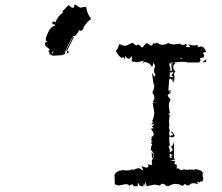

<svg xmlns="http://www.w3.org/2000/svg" viewBox="-20 -771 929 804"><path d="M294.4 -751H297.4Q312.5 -738.8 316.4 -738.8Q331.1 -742.2 340.8 -742.2Q345.2 -710.9 359.9 -695.8V-689.9Q346.2 -682.6 330.1 -656.7Q330.1 -647.5 318.8 -641.6Q313.5 -644.5 310.5 -644.5Q308.1 -634.3 294.4 -620.1H286.1Q253.4 -563 253.4 -552.7L250 -556.2L253.4 -546.4L239.7 -540L201.2 -537.6L185.5 -546.4L188 -552.7Q182.6 -552.7 182.6 -559.1Q188 -559.1 188 -564.9Q168.9 -578.1 168.9 -583V-589.4Q168.9 -595.2 177.2 -595.2V-598.6H171.9V-610.8Q188.5 -662.6 210 -662.6V-668.5Q198.7 -668.5 198.7 -674.8Q199.7 -680.7 204.6 -680.7H207L212.4 -677.7Q222.7 -705.1 242.7 -717.3V-726.6Q246.1 -726.6 264.6 -748H270L280.8 -738.8H289.1Q289.1 -751 294.4 -751ZM201.2 -556.2 196.8 -548.8 200.7 -546.4 204.1 -556.2ZM260.3 -557.6H263.2Q268.1 -556.6 268.1 -551.3L263.2 -548.3H260.3ZM290.5 -617.7 260.7 -558.6 256.3 -559.6 285.6 -616.2ZM460.9 0.5 459.5 -39.1Q470.2 -58.6 499 -58.6L506.8 -57.1Q522.9 -57.1 538.6 -63L536.6 -56.6Q545.4 -65.4 562.5 -66.9L580.1 -56.6Q576.2 -70.3 571.3 -75.7L592.8 -68.8Q601.6 -68.8 601.6 -78.1L600.1 -86.4Q601.6 -80.1 617.7 -80.1Q615.7 -83.5 615.7 -94.7Q615.7 -102.1 620.1 -105.5L624.5 -118.7Q624.5 -131.3 611.8 -144Q611.8 -158.7 617.7 -165.5L612.3 -171.4L617.7 -177.7Q617.2 -182.1 611.8 -184.6L615.7 -189.9L613.8 -194.8Q613.8 -197.3 618.7 -200.2Q623.5 -203.1 623.5 -208.5Q623.5 -217.3 612.3 -231Q613.3 -233.4 624 -233.9Q623.5 -236.3 620.4 -237.3Q617.2 -238.3 617.2 -241.2Q617.2 -243.7 625 -248.5L622.1 -252L612.8 -247.6Q619.6 -254.4 619.6 -260.3L617.7 -265.6Q626 -281.2 626 -301.3L619.1 -340.3L629.4 -344.2L618.7 -343.8Q626.5 -351.6 626.5 -361.8Q626.5 -371.6 617.7 -384.3Q626 -397 626 -416Q623 -416 622.1 -426.3Q621.1 -436.5 616.2 -465.8Q623.5 -452.1 628.9 -450.2L630.9 -458.5Q625 -464.8 625 -475.1Q625 -483.4 629.4 -494.6L623.5 -509.3L617.2 -489.7Q605.5 -511.2 583 -511.2L576.2 -503.4L582 -517.1L556.6 -510.3Q547.9 -510.3 541.5 -513.7L535.6 -509.3Q535.6 -518.1 529.8 -518.1L533.7 -526.4L529.8 -537.1Q526.4 -524.9 519.5 -524.9Q512.7 -524.9 503.4 -537.1V-521Q499 -531.7 494.6 -531.7L488.8 -527.8Q471.2 -542 465.3 -559.1Q473.6 -565.9 475.6 -575.7Q477.5 -585.4 480.5 -585.4Q484.4 -585.4 491.2 -582.3Q498 -579.1 503.9 -579.1Q509.3 -579.1 520 -585.2Q530.8 -591.3 534.2 -591.3Q537.1 -591.3 542.5 -585.9Q547.9 -580.6 550.3 -580.6L559.6 -584.5Q562 -584.5 567.4 -578.4Q572.8 -572.3 575.2 -572.3Q578.1 -572.3 584.2 -581.3Q590.3 -590.3 594.2 -590.3Q598.1 -590.3 603.3 -585.2Q608.4 -580.1 612.3 -580.1Q618.7 -580.1 623.5 -592.3Q624.5 -588.4 628.4 -588.4L638.2 -592.3Q648.4 -583.5 660.6 -583.5Q671.9 -583.5 685.1 -590.8Q696.8 -585 710 -585L734.4 -588.4Q734.4 -583 751.5 -583L756.3 -587.4L765.6 -581.1Q758.3 -580.1 758.3 -577.1Q758.3 -573.7 766.1 -573.7H776.9L768.1 -586.4Q780.3 -580.6 793.5 -580.6L808.1 -582.5V-573.2L820.8 -576.7Q835 -576.7 843.3 -553.7Q830.6 -552.7 830.6 -547.4L835.9 -538.1L831.5 -529.8Q817.9 -529.3 817.9 -524.9L819.8 -518.1L814 -509.3H764.2Q764.2 -512.2 737.8 -512.2L708.5 -509.3L714.4 -503.9Q705.6 -502 705.6 -489.7Q705.6 -477.1 714.4 -473.1Q707.5 -461.9 707.5 -458L710.9 -452.6L708.5 -422.9L702.6 -442.9V-427.7Q698.2 -442.4 694.3 -442.4Q688 -442.4 688 -432.1L685.1 -392.1H699.2L685.1 -384.8L698.7 -383.8Q682.1 -376 682.1 -370.1Q682.1 -367.7 687.7 -362.8Q693.4 -357.9 693.4 -353.5Q693.4 -348.6 690.2 -344Q687 -339.4 687 -329.1Q687 -317.4 691.4 -299.3L685.5 -289.6H690.9L687.5 -263.2L689.5 -248L687 -236.3L690.9 -225.1L688 -212.9L690.9 -201.2L695.3 -200.2L698.2 -202.1Q698.2 -204.1 690.9 -207.5L702.1 -204.1L704.6 -205.6Q704.6 -210 693.8 -220.7L702.6 -217.8L711.4 -203.6Q708.5 -195.8 700.2 -195.8L688 -198.7L690.9 -158.2L685.5 -161.1L690.9 -144V-134.3H699.7L693.8 -139.2L698.7 -138.7L703.6 -142.1Q703.6 -147.5 694.3 -156.7Q705.6 -157.7 708.5 -182.1V-107.9L714.4 -103.5L691.4 -98.6Q711.9 -98.6 713.4 -93.8Q713.4 -89.8 709.5 -84.5L720.2 -81.5V-63L726.1 -67.4Q733.4 -58.6 739.7 -58.6L752 -62L762.7 -59.6Q769.5 -59.6 775.9 -63L773.9 -58.1Q778.8 -61.5 783.2 -61.5Q789.1 -61.5 795.4 -56.6L793.5 -63Q811.5 -62 825.7 -53.7L827.1 -48.3H831.5Q828.6 -45.9 828.1 -35.6L831.5 -22.5L825.7 -6.8L822.8 -14.2L814.9 -6.8L806.2 -10.7L805.2 -9.8L809.6 0.5Q798.3 -3.9 790 -3.9Q781.7 -3.9 775.6 1.2Q769.5 6.3 764.6 6.3L755.4 0Q751 0 745.1 7.8Q729.5 -1 715.8 -1Q702.6 -1 688.5 7.3L675.8 7.8Q668 -1.5 661.1 -1.5Q654.8 -1.5 649.9 5.9L627.4 2L594.2 8.8L587.9 -14.2V10.3L584 -3.4L581.5 13.2L580.6 -3.9L578.1 9.3L570.8 8.8L562.5 3.4Q562.5 -3.9 559.1 -3.9Q556.2 -3.9 556.2 8.8H538.6Q538.6 2.9 534.2 1Q523.4 2.9 523.4 8.8Q518.1 0 506.8 0L476.1 5.9ZM739.3 -522.9 742.7 -525.4Q742.7 -527.3 734.4 -527.3ZM700.7 -492.7 702.1 -509.3H696.8ZM690.9 -449.2Q697.8 -447.8 701.7 -447.8L705.1 -448.7Q705.1 -450.7 697.8 -455.6Q706.1 -465.3 706.1 -471.7L695.3 -465.8L690.9 -470.7ZM612.3 -175.3V-181.2L615.2 -178.7ZM616.7 -105.5 615.2 -134.8Q622.6 -125 622.6 -118.7ZM695.3 -109.9 702.6 -111.3 693.8 -117.7 703.6 -120.1 693.8 -122.6 702.6 -125.5 690.9 -127 690.4 -111.8ZM690.9 -474.6 696.3 -476.1 701.2 -472.2 696.3 -502.9 690.9 -508.8 689 -500.5 693.8 -482.4 698.2 -479.5 690.9 -480.5ZM842.3 -511.2 827.6 -509.8 843.8 -523.4Z"/></svg>

Font: Truetypewriter PolyglOTT
Style: Regular
Weight: 400
Designer: Sergey Beatoff a.k.a. Sam_T
Version: Version 3.76